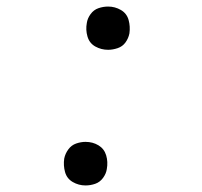

<svg xmlns="http://www.w3.org/2000/svg" viewBox="-20 -558 616 586"><path d="M310 -406Q324 -406 339 -411Q354 -416 363 -428.5Q372 -441 375 -456Q378 -477 372.5 -497Q367 -517 349 -527.5Q331 -538 310 -538Q295 -538 280.5 -533Q266 -528 256.5 -515Q247 -502 245 -488Q241 -467 247 -446.5Q253 -426 271 -416Q289 -406 310 -406ZM241 8Q256 8 270.5 3Q285 -2 294.5 -15Q304 -28 306 -42Q310 -64 304 -84Q298 -104 280.5 -114.5Q263 -125 241 -125Q227 -125 212.5 -120Q198 -115 188.5 -102Q179 -89 176 -74Q173 -53 178.5 -33Q184 -13 202 -2.5Q220 8 241 8Z"/></svg>

Font: Iosevka Sparkle Light Oblique
Style: Regular
Weight: 300
Italic angle: -9°
Designer: Belleve Invis
Foundry: Belleve Invis
Version: Version 4.5.0; ttfautohint (v1.8.3)